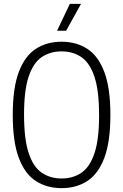

<svg xmlns="http://www.w3.org/2000/svg" viewBox="-20 -965 638 994"><path d="M299 9Q222 9 165.2 -28Q108.5 -65 77.2 -148Q46 -231 46 -370Q46 -509 77.2 -592Q108.5 -675 165.2 -712Q222 -749 299 -749Q375.5 -749 432.2 -712Q489 -675 520.2 -592Q551.5 -509 551.5 -370Q551.5 -231 520.2 -148Q489 -65 432.2 -28Q375.5 9 299 9ZM299 -41Q357.5 -41 401.2 -70.5Q445 -100 469 -171.2Q493 -242.5 493 -367.5Q493 -495.5 469 -567.5Q445 -639.5 401.2 -669.2Q357.5 -699 299 -699Q240 -699 196.2 -669.5Q152.5 -640 128.5 -568.8Q104.5 -497.5 104.5 -372.5Q104.5 -244.5 128.5 -172.5Q152.5 -100.5 196.2 -70.8Q240 -41 299 -41ZM275.5 -806 341.5 -945H399.5L322.5 -806Z"/></svg>

Font: Encode Sans Condensed Light
Style: Regular
Weight: 300
Width: 3
Designer: Multiple Designers
Foundry: Impallari Type
Version: Version 3.000; ttfautohint (v1.8.3) -l 8 -r 50 -G 200 -x 14 